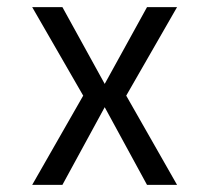

<svg xmlns="http://www.w3.org/2000/svg" viewBox="-20 -520 590 540"><path d="M70.5 0 214 -251 70.5 -500H155.5L274.5 -284L393.5 -500H478L335 -251L478 0H393.5L274.5 -218.5L155.5 0Z"/></svg>

Font: Trispace SemiCondensed Light
Style: Regular
Weight: 300
Width: 4
Designer: Tyler Finck
Foundry: Etcetera Type Company
Version: Version 1.210; ttfautohint (v1.8.3)